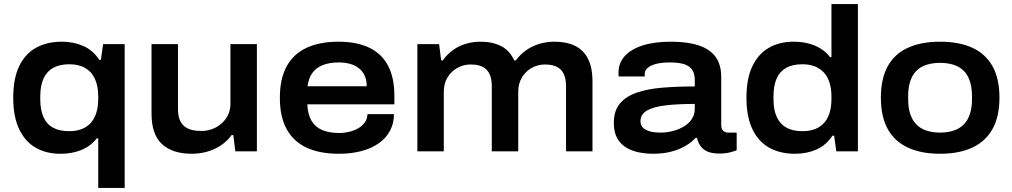

<svg xmlns="http://www.w3.org/2000/svg" viewBox="-20 -744 4978 944"><path d="M463 180V-64H456Q437 -39 410 -22Q383 -5 349 3.5Q315 12 276 12Q208 12 156 -17.5Q104 -47 74.5 -108.5Q45 -170 45 -263Q45 -358 74.5 -419Q104 -480 157.5 -509.5Q211 -539 284 -539Q342 -539 389.5 -518Q437 -497 468 -450H476L487 -527H593V180ZM320 -99Q355 -99 382 -109.5Q409 -120 427 -140.5Q445 -161 454 -191Q463 -221 463 -259V-269Q463 -320 447 -355.5Q431 -391 399.5 -409.5Q368 -428 321 -428Q273 -428 241.5 -410.5Q210 -393 194 -358Q178 -323 178 -270V-256Q178 -204 193.5 -169Q209 -134 240.5 -116.5Q272 -99 320 -99Z M922 12Q829 12 777 -35Q725 -82 725 -186V-527H855V-209Q855 -178 863 -157Q871 -136 886 -123.5Q901 -111 922.5 -105.5Q944 -100 970 -100Q1008 -100 1040.5 -117Q1073 -134 1093 -164Q1113 -194 1113 -234V-527H1243V0H1137L1127 -80H1119Q1096 -49 1065 -28.5Q1034 -8 997.5 2Q961 12 922 12Z M1646 12Q1553 12 1488.5 -17.5Q1424 -47 1390 -108Q1356 -169 1356 -263Q1356 -357 1389.5 -418Q1423 -479 1487.5 -509Q1552 -539 1644 -539Q1734 -539 1795.5 -509.5Q1857 -480 1888 -421Q1919 -362 1919 -273V-231H1491Q1493 -182 1511.5 -150.5Q1530 -119 1564.5 -104.5Q1599 -90 1649 -90Q1671 -90 1695 -95.5Q1719 -101 1739 -112Q1759 -123 1772.5 -141Q1786 -159 1787 -183H1917Q1917 -138 1898 -102Q1879 -66 1843.5 -40.5Q1808 -15 1758 -1.5Q1708 12 1646 12ZM1492 -320H1783Q1783 -351 1772.5 -373Q1762 -395 1743 -409.5Q1724 -424 1699 -430.5Q1674 -437 1645 -437Q1600 -437 1567 -424Q1534 -411 1515.5 -385Q1497 -359 1492 -320Z M2032 0V-527H2139L2149 -447H2157Q2179 -478 2208 -498.5Q2237 -519 2271.5 -529Q2306 -539 2342 -539Q2402 -539 2444.5 -517Q2487 -495 2508 -447H2516Q2539 -478 2569 -498.5Q2599 -519 2634 -529Q2669 -539 2706 -539Q2765 -539 2806.5 -519Q2848 -499 2870.5 -456Q2893 -413 2893 -344V0H2763V-319Q2763 -350 2755.5 -371Q2748 -392 2734.5 -404Q2721 -416 2702 -421.5Q2683 -427 2660 -427Q2624 -427 2594 -410Q2564 -393 2546 -363Q2528 -333 2528 -293V0H2398V-319Q2398 -350 2390.5 -371Q2383 -392 2369.5 -404Q2356 -416 2337 -421.5Q2318 -427 2294 -427Q2259 -427 2228.5 -410Q2198 -393 2180 -363Q2162 -333 2162 -293V0Z M3192 12Q3158 12 3123.5 5.5Q3089 -1 3060.5 -17.5Q3032 -34 3015 -63.5Q2998 -93 2998 -140Q2998 -199 3027.5 -234.5Q3057 -270 3110.5 -288.5Q3164 -307 3237 -313Q3310 -319 3396 -319V-352Q3396 -380 3384.5 -399Q3373 -418 3346.5 -427.5Q3320 -437 3273 -437Q3232 -437 3204.5 -429.5Q3177 -422 3163.5 -409.5Q3150 -397 3150 -381V-368H3022Q3021 -373 3021 -377.5Q3021 -382 3021 -388Q3021 -434 3051.5 -468Q3082 -502 3139.5 -520.5Q3197 -539 3278 -539Q3361 -539 3416 -520.5Q3471 -502 3498.5 -464Q3526 -426 3526 -366V-129Q3526 -110 3535.5 -101Q3545 -92 3561 -92H3602V-5Q3592 -1 3569.5 5Q3547 11 3517 11Q3482 11 3459.5 1.5Q3437 -8 3424.5 -25.5Q3412 -43 3407 -66H3400Q3378 -42 3346.5 -24.5Q3315 -7 3276.5 2.5Q3238 12 3192 12ZM3228 -92Q3259 -92 3289 -100Q3319 -108 3343 -122.5Q3367 -137 3381.5 -159Q3396 -181 3396 -208V-233Q3313 -233 3253 -226Q3193 -219 3161 -200.5Q3129 -182 3129 -148Q3129 -128 3142 -115.5Q3155 -103 3177.5 -97.5Q3200 -92 3228 -92Z M3889 12Q3816 12 3762.5 -17.5Q3709 -47 3679.5 -108.5Q3650 -170 3650 -264Q3650 -358 3679.5 -419Q3709 -480 3761 -509.5Q3813 -539 3881 -539Q3920 -539 3954 -530.5Q3988 -522 4015 -505Q4042 -488 4061 -463H4068V-724H4198V0H4092L4081 -77H4073Q4042 -30 3994.5 -9Q3947 12 3889 12ZM3926 -99Q3973 -99 4004.5 -117.5Q4036 -136 4052 -171Q4068 -206 4068 -257V-268Q4068 -306 4059 -336Q4050 -366 4031.5 -386.5Q4013 -407 3986.5 -417.5Q3960 -428 3925 -428Q3877 -428 3845.5 -410.5Q3814 -393 3798.5 -358Q3783 -323 3783 -270V-256Q3783 -204 3799 -169Q3815 -134 3846.5 -116.5Q3878 -99 3926 -99Z M4602 12Q4509 12 4443.5 -18.5Q4378 -49 4344.5 -110Q4311 -171 4311 -264Q4311 -357 4344.5 -418Q4378 -479 4443.5 -509Q4509 -539 4602 -539Q4696 -539 4761 -509Q4826 -479 4860 -418Q4894 -357 4894 -264Q4894 -171 4860 -110Q4826 -49 4761 -18.5Q4696 12 4602 12ZM4602 -92Q4654 -92 4689 -110.5Q4724 -129 4741.5 -165.5Q4759 -202 4759 -255V-272Q4759 -326 4741.5 -362.5Q4724 -399 4689 -417Q4654 -435 4602 -435Q4550 -435 4515 -417Q4480 -399 4462.5 -362.5Q4445 -326 4445 -272V-255Q4445 -202 4462.5 -165.5Q4480 -129 4515 -110.5Q4550 -92 4602 -92Z"/></svg>

Font: Archivo SemiExpanded SemiBold
Style: Regular
Weight: 600
Width: 6
Designer: Hector Gatti
Foundry: Omnibus-Type
Version: Version 2.001